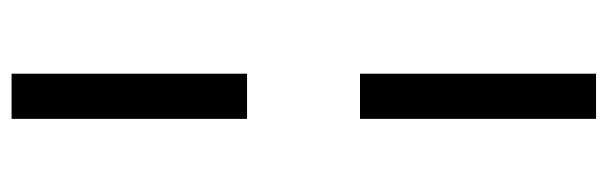

<svg xmlns="http://www.w3.org/2000/svg" viewBox="-388 -498 1075 340"><g transform="rotate(-90 150.0 -327.5)"><path d="M110 -428V-845H190V-428ZM110 -228H190V190H110Z"/></g></svg>

Font: Kosmopol Plus Jakarta Sans
Style: Regular
Weight: 400
Designer: Gumpita Rahayu
Foundry: Tokotype
Version: Version 2.006